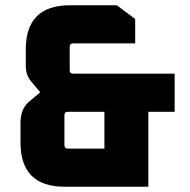

<svg xmlns="http://www.w3.org/2000/svg" viewBox="-20 -710 724 730"><path d="M58 -168V-244Q58 -296 91 -324L133 -359L98 -401Q78 -425 78 -459V-522Q78 -690 246 -690H424L494 -638V-545H258Q245 -545 245 -532V-443Q245 -430 258 -430H644V-285H544V0H226Q58 0 58 -168ZM225 -158Q225 -145 238 -145H377V-285H238Q225 -285 225 -272Z"/></svg>

Font: Oxanium ExtraLight ExtraBold
Style: Regular
Weight: 800
Version: Version 2.000